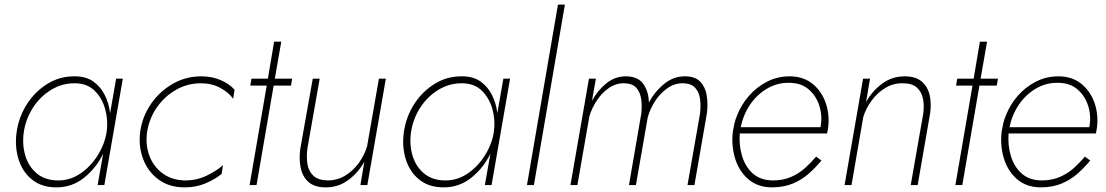

<svg xmlns="http://www.w3.org/2000/svg" viewBox="-20 -800 4781 830"><path d="M52 -230Q43 -167 60 -112Q77 -57 118.5 -23.5Q160 10 224 10Q292 10 344.5 -32.5Q397 -75 426 -136L402 0H431L511 -460H482L456 -311Q451 -353 433 -389Q415 -425 383.5 -447.5Q352 -470 304 -470Q240 -471 186.5 -438.5Q133 -406 97.5 -351.5Q62 -297 52 -230ZM83 -230Q92 -288 123.5 -336Q155 -384 202.5 -412.5Q250 -441 306 -440Q358 -439 390 -407Q422 -375 435 -327Q448 -279 441 -230Q433 -178 403 -129.5Q373 -81 328.5 -50.5Q284 -20 232 -20Q176 -20 140 -49.5Q104 -79 89.5 -127Q75 -175 83 -230Z M616 -230Q625 -288 658 -335.5Q691 -383 740.5 -411.5Q790 -440 848 -440Q896 -440 932.5 -420Q969 -400 988 -373L994 -412Q972 -437 934.5 -453.5Q897 -470 850 -470Q783 -470 726.5 -437.5Q670 -405 632.5 -350.5Q595 -296 586 -230Q578 -167 599 -112Q620 -57 666 -23.5Q712 10 778 10Q828 10 869 -7.5Q910 -25 938 -48L944 -86Q917 -62 874 -41Q831 -20 780 -20Q723 -21 683 -50.5Q643 -80 625.5 -127.5Q608 -175 616 -230Z M1165 -620 1138 -460H1067L1062 -430H1133L1059 0H1089L1163 -430H1238L1243 -460H1168L1196 -620Z M1309 -159 1362 -460H1332L1278 -156Q1272 -112 1280 -74Q1288 -36 1314 -13Q1340 10 1388 10Q1443 10 1486 -22Q1529 -54 1555 -101L1538 0H1568L1648 -460H1618L1567 -168Q1556 -130 1531.5 -96Q1507 -62 1472.5 -41Q1438 -20 1396 -20Q1355 -21 1334.5 -40.5Q1314 -60 1309 -91Q1304 -122 1309 -159Z M1726 -230Q1717 -167 1734 -112Q1751 -57 1792.5 -23.5Q1834 10 1898 10Q1966 10 2018.5 -32.5Q2071 -75 2100 -136L2076 0H2105L2185 -460H2156L2130 -311Q2125 -353 2107 -389Q2089 -425 2057.5 -447.5Q2026 -470 1978 -470Q1914 -471 1860.5 -438.5Q1807 -406 1771.5 -351.5Q1736 -297 1726 -230ZM1757 -230Q1766 -288 1797.5 -336Q1829 -384 1876.5 -412.5Q1924 -441 1980 -440Q2032 -439 2064 -407Q2096 -375 2109 -327Q2122 -279 2115 -230Q2107 -178 2077 -129.5Q2047 -81 2002.5 -50.5Q1958 -20 1906 -20Q1850 -20 1814 -49.5Q1778 -79 1763.5 -127Q1749 -175 1757 -230Z M2392 -780 2258 0H2288L2422 -780Z M3036 -311Q3041 -352 3035 -388Q3029 -424 3007 -447Q2985 -470 2942 -470Q2893 -471 2852 -438Q2811 -405 2785 -357Q2784 -404 2761.5 -436.5Q2739 -469 2688 -470Q2640 -471 2601.5 -440Q2563 -409 2539 -364L2556 -460H2526L2446 0H2476L2528 -298Q2539 -334 2561 -367Q2583 -400 2613.5 -420.5Q2644 -441 2680 -440Q2715 -439 2731.5 -419.5Q2748 -400 2752 -370.5Q2756 -341 2752 -308L2699 0H2729L2780 -292Q2790 -329 2812 -363Q2834 -397 2865.5 -419Q2897 -441 2934 -440Q2969 -439 2986 -419.5Q3003 -400 3006.5 -370.5Q3010 -341 3006 -308L2952 0H2982Z M3182 -250Q3193 -304 3222.5 -347.5Q3252 -391 3296 -417Q3340 -443 3391 -442Q3443 -442 3476 -413.5Q3509 -385 3522.5 -341Q3536 -297 3527 -250ZM3178 -223H3555Q3557 -229 3558 -235.5Q3559 -242 3560 -248Q3567 -306 3549 -356.5Q3531 -407 3491.5 -438.5Q3452 -470 3393 -470Q3341 -470 3296 -447Q3251 -424 3217.5 -385.5Q3184 -347 3166 -300Q3159 -284 3155 -266.5Q3151 -249 3148 -231Q3141 -171 3157.5 -116Q3174 -61 3214 -26Q3254 9 3315 10Q3369 10 3408.5 -7Q3448 -24 3477.5 -50.5Q3507 -77 3531 -106L3508 -123Q3487 -98 3460.5 -74Q3434 -50 3399.5 -35Q3365 -20 3320 -20Q3267 -21 3234.5 -50Q3202 -79 3188 -125.5Q3174 -172 3178 -223Z M3971 -308 3917 0H3947L4001 -311Q4007 -354 3998.5 -390Q3990 -426 3964 -448Q3938 -470 3891 -470Q3836 -470 3793 -438Q3750 -406 3724 -359L3741 -460H3711L3631 0H3661L3712 -295Q3724 -333 3748.5 -366Q3773 -399 3807.5 -420Q3842 -441 3883 -440Q3923 -440 3943.5 -421.5Q3964 -403 3970 -373Q3976 -343 3971 -308Z M4216 -620 4189 -460H4118L4113 -430H4184L4110 0H4140L4214 -430H4289L4294 -460H4219L4247 -620Z M4344 -250Q4355 -304 4384.5 -347.5Q4414 -391 4458 -417Q4502 -443 4553 -442Q4605 -442 4638 -413.5Q4671 -385 4684.5 -341Q4698 -297 4689 -250ZM4340 -223H4717Q4719 -229 4720 -235.5Q4721 -242 4722 -248Q4729 -306 4711 -356.5Q4693 -407 4653.5 -438.5Q4614 -470 4555 -470Q4503 -470 4458 -447Q4413 -424 4379.5 -385.5Q4346 -347 4328 -300Q4321 -284 4317 -266.5Q4313 -249 4310 -231Q4303 -171 4319.5 -116Q4336 -61 4376 -26Q4416 9 4477 10Q4531 10 4570.5 -7Q4610 -24 4639.5 -50.5Q4669 -77 4693 -106L4670 -123Q4649 -98 4622.5 -74Q4596 -50 4561.5 -35Q4527 -20 4482 -20Q4429 -21 4396.5 -50Q4364 -79 4350 -125.5Q4336 -172 4340 -223Z"/></svg>

Font: Jost* 200 Thin Italic
Style: Italic
Weight: 200
Italic angle: -10°
Version: Version 3.200; ttfautohint (v0.97) -l 8 -r 50 -G 200 -x 14 -